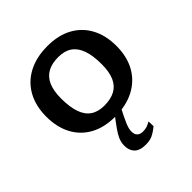

<svg xmlns="http://www.w3.org/2000/svg" viewBox="-202 -660 1037 1037"><g transform="rotate(-45 316.5 -141.5)"><path d="M312 -72.5Q361 -72.5 394 -90.2Q427 -108 443.5 -145.2Q460 -182.5 460 -241.5Q460 -307 445 -349.5Q430 -392 399.5 -413.2Q369 -434.5 321 -434.5Q272.5 -434.5 239.8 -416.8Q207 -399 190.2 -361.5Q173.5 -324 173.5 -265Q173.5 -200.5 188.2 -157.5Q203 -114.5 233.8 -93.5Q264.5 -72.5 312 -72.5ZM311 11Q228.5 11 169.5 -21.2Q110.5 -53.5 79 -112.8Q47.5 -172 47.5 -252.5Q47.5 -333.5 80.5 -393.2Q113.5 -453 175.2 -485.5Q237 -518 322 -518Q404.5 -518 463.5 -485.8Q522.5 -453.5 554.2 -394.5Q586 -335.5 586 -254.5Q586 -173 552.8 -113.5Q519.5 -54 457.8 -21.5Q396 11 311 11ZM346.5 40Q335 63 328.5 78.8Q322 94.5 319 106.2Q316 118 316 130Q316 151.5 327.5 162.8Q339 174 360 174Q375 174 387.5 170.8Q400 167.5 420 156.5L421 193.5Q391.5 217.5 370.8 226.2Q350 235 322 235Q276 235 255.2 213.8Q234.5 192.5 234.5 157Q234.5 140.5 238.8 124.5Q243 108.5 255.5 87.5Q268 66.5 291 36L338.5 -27.5H381Z"/></g></svg>

Font: Newsreader 7pt Medium
Style: Regular
Weight: 500
Designer: Hugues Gentile
Foundry: Production Type
Version: Version 1.003